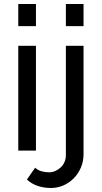

<svg xmlns="http://www.w3.org/2000/svg" viewBox="-20 -750 507 956"><path d="M71 0V-522H159V0ZM71 -620V-730H159V-620ZM234 186Q199 186 168.5 176Q138 166 114 144L155 85Q169 98 187.5 103Q206 108 224 108Q240 108 255 101.5Q270 95 282 84Q294 73 301 57Q308 41 308 23V-522H396V17Q396 54 382.5 85Q369 116 346.5 138.5Q324 161 295 173.5Q266 186 234 186ZM308 -620V-730H396V-620Z"/></svg>

Font: IngvarSans
Style: Regular
Weight: 500
Version: Version 3.000